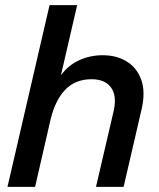

<svg xmlns="http://www.w3.org/2000/svg" viewBox="-20 -724 617 744"><path d="M9 0 172 -704H279L216 -432Q244 -471 286.5 -490.5Q329 -510 378 -510Q432 -510 471.5 -485.5Q511 -461 527.5 -414.5Q544 -368 529 -302L459 0H352L420 -292Q434 -352 410.5 -384.5Q387 -417 335 -417Q272 -417 233 -376.5Q194 -336 176 -261L116 0Z"/></svg>

Font: Prodigy Sans Medium
Style: Italic
Weight: 500
Italic angle: -13°
Designer: Wei Huang
Foundry: Wei Huang
Version: Version 1.003; ttfautohint (v1.8.3)